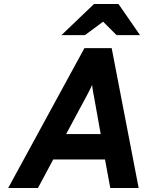

<svg xmlns="http://www.w3.org/2000/svg" viewBox="-20 -941 730 961"><path d="M21 0 402.5 -700H539L674 0H532L505.5 -143H246.5L170 0ZM311 -270H484L450 -460Q448.5 -466 446.5 -477.2Q444.5 -488.5 443 -499.5Q441.5 -510.5 441 -516Q438.5 -510 433.5 -499.8Q428.5 -489.5 423.2 -479.2Q418 -469 414.5 -462.5ZM287.5 -765 450.5 -921H573L681 -765H563.5L496 -832.5L405 -765Z"/></svg>

Font: Overpass ExtraBold
Style: Italic
Weight: 800
Italic angle: -10°
Designer: Delve Withrington, Dave Bailey, Thomas Jockin
Foundry: Delve Fonts LLC
Version: Version 4.000